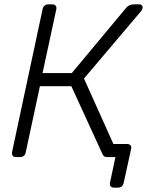

<svg xmlns="http://www.w3.org/2000/svg" viewBox="-20 -720 682 880"><path d="M502 140Q492 140 487 134Q482 128 484 118L509 0H475L449 -60H562Q573 -60 578 -54Q583 -48 581 -38L547 118Q545 128 538 134Q531 140 520 140ZM617 -700Q628 -700 631.5 -694Q635 -688 633 -680Q632 -676 625 -667L365 -360L511 -35Q513 -30 511 -24Q509 -14 501 -7Q493 0 483 0H471Q462 0 457.5 -3.5Q453 -7 450 -13L307 -325H163L98 -22Q97 -12 89.5 -6Q82 0 71 0H53Q43 0 38.5 -6Q34 -12 35 -22L175 -677Q177 -688 184 -694Q191 -700 201 -700H219Q230 -700 235 -694Q240 -688 238 -677L175 -385H309L559 -685Q566 -693 574.5 -696.5Q583 -700 595 -700Z"/></svg>

Font: Rubik Light
Style: Italic
Weight: 300
Italic angle: -12°
Designer: Hubert and Fischer
Foundry: Hubert and Fischer
Version: Version 2.300;gftools[0.9.30]